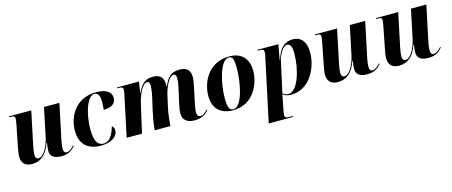

<svg xmlns="http://www.w3.org/2000/svg" viewBox="-47 -1159 4737 2011"><g transform="rotate(-15 2321.0 -153.5)"><path d="M494 10C573 10 614 -24 646 -62L640 -69C617 -42 585 -16 557 -16C535 -16 524 -32 524 -64C524 -85 528 -116 534 -147L616 -536H449L385 -230C364 -129 311 -32 257 -32C234 -32 222 -47 222 -79C222 -101 228 -141 236 -179L311 -536H70L68 -526H89C125 -526 131 -517 131 -497C131 -485 129 -468 123 -436L79 -213C72 -178 63 -134 63 -102C63 -43 90 9 175 9C265 9 335 -40 376 -164H382C379 -151 373 -97 373 -81C373 -33 399 10 494 10Z M924 10C1045 10 1107 -49 1107 -104C1107 -134 1095 -149 1083 -156C1052 -53 1013 -4 953 -4C892 -4 857 -55 857 -182C857 -347 914 -532 993 -532C1027 -532 1051 -507 1051 -431C1051 -398 1048 -371 1045 -345C1146 -345 1179 -390 1179 -440C1179 -498 1133 -544 1017 -544C779 -544 697 -350 697 -212C697 -56 788 10 924 10Z M1939 8C2018 8 2062 -24 2092 -61L2086 -69C2068 -49 2042 -20 2009 -20C1986 -20 1972 -35 1972 -70C1972 -93 1977 -123 1984 -158L2018 -320C2025 -356 2036 -399 2036 -438C2036 -507 2001 -547 1923 -547C1833 -547 1790 -512 1748 -411H1745C1745 -416 1745 -428 1745 -436C1744 -502 1715 -547 1633 -547C1569 -547 1510 -526 1464 -416H1461L1478 -536H1242L1241 -526H1259C1293 -526 1304 -518 1304 -494C1304 -480 1299 -461 1296 -445L1202 0H1368L1439 -311C1458 -394 1507 -508 1559 -508C1582 -508 1587 -482 1587 -460C1587 -441 1583 -399 1570 -342L1542 -220C1528 -160 1511 -64 1505 0H1676C1680 -60 1689 -139 1701 -191L1728 -314C1745 -391 1793 -511 1847 -511C1873 -511 1875 -481 1875 -459C1875 -425 1863 -370 1857 -343L1826 -206C1817 -163 1811 -131 1811 -102C1811 -29 1856 8 1939 8Z M2355 10C2579 10 2664 -197 2664 -335C2664 -485 2572 -546 2461 -546C2228 -546 2141 -344 2141 -202C2141 -59 2225 10 2355 10ZM2360 0C2320 0 2301 -34 2301 -129C2301 -301 2360 -536 2452 -536C2493 -536 2505 -503 2505 -405C2505 -245 2456 0 2360 0Z M2825 -448 2678 240H2942L2944 230H2908C2870 230 2856 224 2856 197C2856 186 2857 174 2861 154L2885 35C2889 13 2892 -1 2894 -18C2916 -1 2942 10 2984 10C3192 10 3290 -210 3290 -366C3290 -492 3230 -546 3149 -546C3048 -546 2999 -482 2966 -376H2961L2990 -536H2765L2763 -526H2787C2825 -526 2831 -516 2831 -491C2831 -482 2829 -466 2825 -448ZM2957 -4C2932 -4 2910 -15 2898 -29L2967 -344C2983 -418 3028 -507 3075 -507C3109 -507 3127 -478 3127 -397C3127 -231 3062 -4 2957 -4Z M3810 10C3889 10 3930 -24 3962 -62L3956 -69C3933 -42 3901 -16 3873 -16C3851 -16 3840 -32 3840 -64C3840 -85 3844 -116 3850 -147L3932 -536H3765L3701 -230C3680 -129 3627 -32 3573 -32C3550 -32 3538 -47 3538 -79C3538 -101 3544 -141 3552 -179L3627 -536H3386L3384 -526H3405C3441 -526 3447 -517 3447 -497C3447 -485 3445 -468 3439 -436L3395 -213C3388 -178 3379 -134 3379 -102C3379 -43 3406 9 3491 9C3581 9 3651 -40 3692 -164H3698C3695 -151 3689 -97 3689 -81C3689 -33 3715 10 3810 10Z M4473 10C4552 10 4593 -24 4625 -62L4619 -69C4596 -42 4564 -16 4536 -16C4514 -16 4503 -32 4503 -64C4503 -85 4507 -116 4513 -147L4595 -536H4428L4364 -230C4343 -129 4290 -32 4236 -32C4213 -32 4201 -47 4201 -79C4201 -101 4207 -141 4215 -179L4290 -536H4049L4047 -526H4068C4104 -526 4110 -517 4110 -497C4110 -485 4108 -468 4102 -436L4058 -213C4051 -178 4042 -134 4042 -102C4042 -43 4069 9 4154 9C4244 9 4314 -40 4355 -164H4361C4358 -151 4352 -97 4352 -81C4352 -33 4378 10 4473 10Z"/></g></svg>

Font: Noto Serif Display SemiCondensed ExtraBold
Style: Italic
Weight: 800
Width: 4
Italic angle: -12°
Designer: Monotype Design Team
Foundry: Monotype Imaging Inc.
Version: Version 2.009